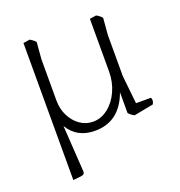

<svg xmlns="http://www.w3.org/2000/svg" viewBox="-127 -612 856 915"><g transform="rotate(-20 301.0 -155.0)"><path d="M569 -14 470 5Q453 -4 442 -17V-122Q394 10 269 10Q177 10 134 -63L149 171Q151 189 129 191L90 195V-500L123 -505Q140 -496 151 -483L144 -398V-190Q144 -146 161.5 -111Q179 -76 208.5 -55Q238 -34 275 -34Q316 -34 351 -61.5Q386 -89 406.5 -134.5Q427 -180 427 -234V-500L460 -505Q477 -496 488 -483L481 -398V-190L496 -47H572Q575 -40 575 -33Q575 -24 569 -14Z"/></g></svg>

Font: Scope One
Style: Regular
Weight: 400
Designer: Dalton Maag Ltd
Foundry: Dalton Maag Ltd
Version: Version 1.001; ttfautohint (v1.4.1) -l 11 -r 50 -G 50 -x 14 